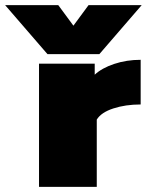

<svg xmlns="http://www.w3.org/2000/svg" viewBox="-117 -728 572 748"><path d="M-97 -708H110L169 -628L228 -708H435L270 -517H68ZM35 -480H252V-437Q280 -463 328 -479Q376 -495 431 -495V-321Q372 -321 324.5 -305.5Q277 -290 260 -262V0H35Z"/></svg>

Font: Prompt Black
Style: Regular
Weight: 900
Designer: Katatrad Team
Foundry: CadsonDemak
Version: Version 1.001